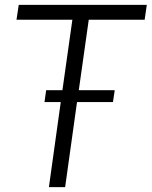

<svg xmlns="http://www.w3.org/2000/svg" viewBox="-20 -771 624 790"><path d="M575.2 -689.9H345.2L304.2 -399.9H452.1L444.8 -351.1H296.9L248 -1H181.2L230 -351.1H163.1L169.9 -399.9H236.8L277.8 -689.9H47.9L57.1 -751H584Z"/></svg>

Font: Oakes Grotesk
Style: Light Italic
Weight: 300
Designer: Samuel Oakes
Foundry: Samuel Oakes
Version: Version 1.0 | wf-rip DC20170320